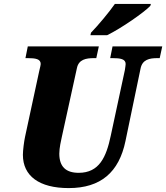

<svg xmlns="http://www.w3.org/2000/svg" viewBox="-20 -951 849 981"><path d="M442 -771H527C601 -807 718 -889 748 -921L751 -931H567C537 -888 481 -821 445 -784ZM331 10C495 10 588 -71 621 -230L698 -600C707 -647 744 -654 784 -654H796L809 -714H555L543 -654H555C594 -654 622 -650 622 -624C622 -620 620 -606 618 -593L546 -258C523 -148 487 -68 382 -68C316 -68 283 -100 283 -166C283 -195 292 -234 296 -252L373 -603C382 -647 419 -654 460 -654H472L485 -714H122L110 -654H121C161 -654 188 -650 188 -624C188 -620 186 -611 180 -586L108 -252C103 -229 97 -183 97 -160C97 -52 180 10 331 10Z"/></svg>

Font: Noto Serif SemiCondensed Black
Style: Italic
Weight: 900
Width: 4
Italic angle: -12°
Designer: Monotype Design Team
Foundry: Monotype Imaging Inc.
Version: Version 2.014